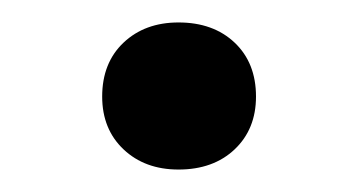

<svg xmlns="http://www.w3.org/2000/svg" viewBox="-20 -143 319 171"><path d="M71 -57Q71 -87 90 -105Q109 -123 139 -123Q170 -123 189 -105Q208 -87 208 -57Q208 -28 189 -10Q170 8 139 8Q109 8 90 -10Q71 -28 71 -57Z"/></svg>

Font: PT Serif
Style: Regular
Weight: 400
Designer: A.Korolkova, O.Umpeleva, V.Yefimov
Foundry: ParaType Ltd
Version: Version 1.000W OFL; ttfautohint (v1.6)